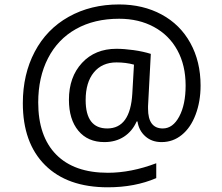

<svg xmlns="http://www.w3.org/2000/svg" viewBox="-20 -713 979 846"><path d="M863.8 -335.9Q863.8 -266.1 842 -208.3Q820.3 -150.4 781.2 -118.7Q742.2 -86.9 691.9 -86.9Q648.9 -86.9 620.4 -112.3Q591.8 -137.7 585.9 -177.7H582Q563 -134.8 526.4 -110.8Q489.7 -86.9 439.9 -86.9Q366.7 -86.9 325.2 -137Q283.7 -187 283.7 -273.4Q283.7 -373.5 341.3 -435.8Q398.9 -498 493.2 -498Q526.4 -498 568.4 -492.2Q610.4 -486.3 644.5 -475.6L632.3 -245.1V-234.4Q632.3 -147 697.3 -147Q741.7 -147 769.8 -199.7Q797.9 -252.4 797.9 -336.4Q797.9 -425.3 761.5 -491.7Q725.1 -558.1 658.4 -594.2Q591.8 -630.4 504.9 -630.4Q395.5 -630.4 314.9 -585.2Q234.4 -540 191.4 -456.1Q148.4 -372.1 148.4 -261.7Q148.4 -112.3 227.5 -32Q306.6 48.3 455.1 48.3Q557.6 48.3 668.5 6.3V71.8Q574.2 112.3 455.1 112.3Q276.9 112.3 178.7 14.6Q80.6 -83 80.6 -258.3Q80.6 -385.7 133.1 -485.1Q185.5 -584.5 282.5 -638.9Q379.4 -693.4 504.9 -693.4Q609.9 -693.4 691.9 -649.2Q773.9 -605 818.8 -523.4Q863.8 -441.9 863.8 -335.9ZM357.4 -272Q357.4 -147 452.6 -147Q554.2 -147 563 -300.8L570.3 -428.2Q534.7 -438 493.2 -438Q429.7 -438 393.6 -394Q357.4 -350.1 357.4 -272Z"/></svg>

Font: XL-Viking
Style: Regular
Weight: 400
Foundry: Ascender Corporation
Version: Version 1.10 March 23, 2015